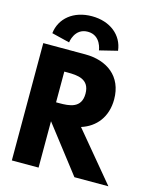

<svg xmlns="http://www.w3.org/2000/svg" viewBox="-152 -1196 1097 1304"><g transform="rotate(15 397.0 -543.5)"><path d="M225.5 -875C225.5 -875 236.5 -978 330.5 -978C424.5 -978 435.5 -875 435.5 -875L561.5 -906C549.5 -1013 459.5 -1087 330.5 -1087C201.5 -1087 111.5 -1013 99.5 -906ZM245.5 -459V-675H267.5C338.5 -675 423.5 -670 423.5 -567C423.5 -464 338.5 -459 267.5 -459ZM57.5 -825V0H245.5V-326L497.5 0H736.5L452.5 -341C553.5 -373 621.5 -456 621.5 -580C621.5 -742 505.5 -825 352.5 -825Z"/></g></svg>

Font: Sztylet
Style: Bd
Weight: 700
Foundry: Cannot Into Space Fonts, PlusOne Fonts
Version: Version 0.12